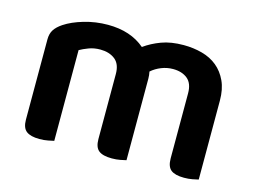

<svg xmlns="http://www.w3.org/2000/svg" viewBox="-74 -612 981 742"><g transform="rotate(15 416.0 -240.5)"><path d="M768 -1Q760 1 744.5 4Q729 7 711 7Q675 7 658.5 -6Q642 -19 642 -52V-312Q642 -352 620 -370Q598 -388 562 -388Q538 -388 515.5 -379Q493 -370 476 -355Q479 -341 479 -327V-1Q471 1 455.5 4Q440 7 422 7Q386 7 369.5 -6Q353 -19 353 -52V-312Q353 -352 330 -370Q307 -388 271 -388Q246 -388 225 -380Q204 -372 190 -364V-1Q181 1 166 4Q151 7 132 7Q97 7 80 -6Q63 -19 63 -52V-373Q63 -396 73 -411.5Q83 -427 104 -441Q134 -461 180 -474.5Q226 -488 275 -488Q366 -488 423 -439Q452 -460 489.5 -474Q527 -488 578 -488Q617 -488 652 -478.5Q687 -469 712.5 -448Q738 -427 753 -394.5Q768 -362 768 -317Z"/></g></svg>

Font: Baloo 2 SemiBold
Style: Regular
Weight: 600
Designer: Sarang Kulkarni and Ek Type
Foundry: Ek Type
Version: Version 1.640;hotconv 1.0.111;makeotfexe 2.5.65597; ttfautoh